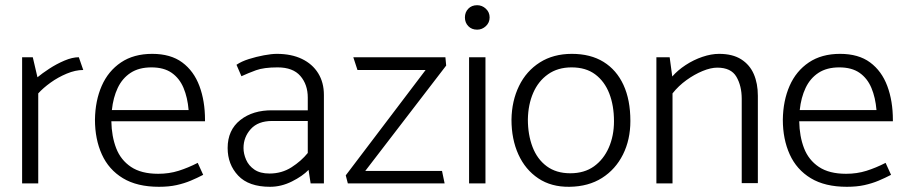

<svg xmlns="http://www.w3.org/2000/svg" viewBox="-20 -705 3487 738"><path d="M127 0V-346Q146 -367 174.5 -387.5Q203 -408 236.5 -422Q270 -436 300 -436L283 -485Q258 -485 227.5 -472Q197 -459 169.5 -441Q142 -423 124 -408L106 -485H65V0Z M768 -239V-244Q768 -317 746.5 -374.5Q725 -432 680.5 -465Q636 -498 565 -498Q494 -498 445 -465Q396 -432 371 -375Q346 -318 345 -245Q345 -170 371.5 -111.5Q398 -53 452.5 -20Q507 13 591 13Q629 13 658.5 6.5Q688 0 713 -10.5Q738 -21 761 -33L740 -79Q703 -60 666.5 -48.5Q630 -37 588 -37Q523 -37 483.5 -63.5Q444 -90 426.5 -135.5Q409 -181 408 -239ZM410 -282Q415 -330 432.5 -367Q450 -404 482 -425Q514 -446 562 -446Q610 -446 640 -425Q670 -404 685.5 -367Q701 -330 705 -282Z M916 -136Q916 -178 944 -209Q972 -240 1026 -240H1163V-117Q1138 -86 1100.5 -62Q1063 -38 1016 -38Q980 -38 958 -53Q936 -68 926 -91Q916 -114 916 -136ZM908 -412Q934 -424 964 -435Q994 -446 1047 -446Q1106 -446 1134.5 -413Q1163 -380 1163 -330V-281H1028Q952 -282 903.5 -243.5Q855 -205 855 -136Q855 -73 895.5 -30Q936 13 1018 13Q1061 13 1102 -7.5Q1143 -28 1166 -52L1174 0H1225V-340Q1225 -388 1203 -423.5Q1181 -459 1140.5 -478.5Q1100 -498 1044 -498Q1024 -498 994.5 -492.5Q965 -487 936.5 -478Q908 -469 889 -456Z M1692 -485H1338L1354 -436H1616L1309 -31L1317 0H1689L1679 -48H1384L1695 -453Z M1846 0V-485H1783V0ZM1814 -591Q1833 -591 1847.5 -604.5Q1862 -618 1862 -638Q1862 -658 1847.5 -671.5Q1833 -685 1814 -685Q1793 -685 1780 -671.5Q1767 -658 1767 -638Q1767 -618 1780 -604.5Q1793 -591 1814 -591Z M2169 13Q2099 14 2049 -19.5Q1999 -53 1972.5 -111.5Q1946 -170 1946 -245Q1947 -317 1975 -374.5Q2003 -432 2055 -465Q2107 -498 2178 -498Q2250 -498 2300 -467Q2350 -436 2376.5 -378.5Q2403 -321 2403 -240Q2403 -168 2374.5 -111Q2346 -54 2294 -21Q2242 12 2169 13ZM2172 -39Q2226 -39 2263 -65.5Q2300 -92 2320 -137.5Q2340 -183 2340 -239Q2340 -299 2322 -345.5Q2304 -392 2268 -419Q2232 -446 2177 -446Q2124 -446 2086.5 -419.5Q2049 -393 2029.5 -348Q2010 -303 2009 -246Q2009 -187 2027 -140Q2045 -93 2081.5 -66Q2118 -39 2172 -39Z M2565 0V-346Q2588 -375 2618.5 -397Q2649 -419 2680.5 -432Q2712 -445 2737 -445Q2790 -445 2810.5 -410Q2831 -375 2831 -325V-1H2893V-337Q2893 -384 2877.5 -420Q2862 -456 2829 -477Q2796 -498 2744 -498Q2714 -498 2680 -486.5Q2646 -475 2615.5 -455Q2585 -435 2564 -411L2554 -485H2503V0Z M3412 -239V-244Q3412 -317 3390.5 -374.5Q3369 -432 3324.5 -465Q3280 -498 3209 -498Q3138 -498 3089 -465Q3040 -432 3015 -375Q2990 -318 2989 -245Q2989 -170 3015.5 -111.5Q3042 -53 3096.5 -20Q3151 13 3235 13Q3273 13 3302.5 6.5Q3332 0 3357 -10.5Q3382 -21 3405 -33L3384 -79Q3347 -60 3310.5 -48.5Q3274 -37 3232 -37Q3167 -37 3127.5 -63.5Q3088 -90 3070.5 -135.5Q3053 -181 3052 -239ZM3054 -282Q3059 -330 3076.5 -367Q3094 -404 3126 -425Q3158 -446 3206 -446Q3254 -446 3284 -425Q3314 -404 3329.5 -367Q3345 -330 3349 -282Z"/></svg>

Font: Catamaran Light
Style: Regular
Weight: 300
Designer: Pria Ravichandran
Version: Version 2.000